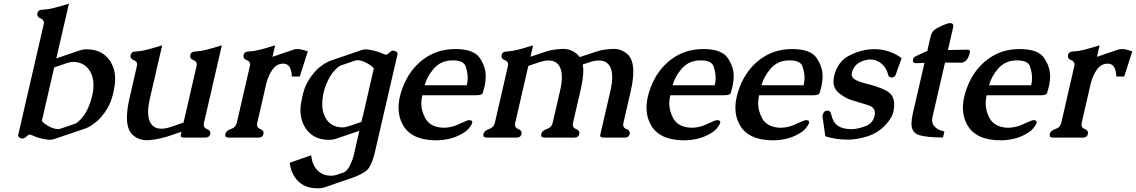

<svg xmlns="http://www.w3.org/2000/svg" viewBox="-20 -749 6265 1059"><path d="M210.9 -82Q222.7 -66.9 249.5 -52.2Q276.4 -37.6 299.3 -37.1H302.2Q307.6 -37.1 315.9 -40Q335.9 -46.9 354.5 -53Q373 -59.1 392.1 -65.9Q400.4 -68.8 409.2 -75.7Q443.8 -105.5 463.9 -148.9Q480 -184.1 487.8 -218.8Q490.2 -229 492.2 -238.3Q495.6 -260.7 495.6 -279.8Q495.6 -319.3 481.4 -347.2Q460 -389.6 418 -402.8Q400.9 -407.7 383.8 -407.7Q378.9 -407.7 374.5 -407.2Q365.2 -406.2 351.1 -401.9Q338.9 -397.5 313 -388.7Q287.1 -379.9 278.8 -377ZM172.4 3.4Q163.6 -0.5 149.9 -5.4Q146 -6.8 142.1 -6.8Q139.6 -6.8 138.2 -5.4Q126.5 2.9 122.1 6.8Q114.3 15.1 103.5 15.1Q98.1 15.1 94.2 13.2Q80.1 7.8 80.1 -2Q80.1 -3.4 80.6 -5.4L220.7 -613.8Q221.7 -618.7 222.2 -623Q222.2 -640.1 203.9 -647.5Q185.5 -654.8 185.5 -669.4Q185.5 -672.4 186 -675.3Q190.4 -695.3 212.9 -695.3Q243.7 -696.8 275.9 -704.8Q308.1 -712.9 360.4 -729L290.5 -426.8L417.5 -470.2Q435.1 -476.1 449.2 -477.1Q454.6 -477.1 459.5 -476.8Q464.4 -476.6 470.2 -476.6Q544.4 -472.7 585 -416Q615.2 -371.6 615.2 -313Q615.2 -296.9 612.8 -279.3Q609.9 -258.8 605.5 -238.8Q599.6 -212.9 590.3 -188.5Q573.7 -145 537.1 -102.5Q516.1 -78.1 480.5 -54.7Q465.8 -45.4 448.7 -39.6Q406.2 -25.4 363.8 -10.7Q321.3 3.9 278.3 18.1Q266.1 22 256.8 22H254.4Q222.2 20.5 178.2 6.3Q173.8 4.4 172.4 3.4Z M1105 -71.3Q1104 -65.9 1103.5 -61.5Q1103.5 -43.9 1121.8 -37.1Q1140.1 -30.3 1140.1 -16.1Q1140.1 -13.2 1139.6 -10.3Q1135.3 9.8 1112.3 9.8H993.7Q973.1 9.8 977.1 -6.3L981 -22.5Q970.7 -19 947.8 -11Q924.8 -2.9 904.8 3.4Q855 19 804.7 23.9Q796.9 24.4 789.6 24.4Q744.1 24.4 711.4 -5.4Q680.2 -34.2 680.2 -100.6Q680.2 -145.5 694.3 -207.5L734.9 -383.8Q735.8 -388.7 736.3 -393.1Q736.3 -410.2 718 -417.2Q699.7 -424.3 699.7 -439Q699.7 -441.9 700.2 -444.8Q704.6 -464.8 727.1 -464.8Q757.8 -466.3 790 -474.6Q822.3 -482.9 874.5 -499L807.1 -207.5Q796.9 -163.1 796.9 -130.4Q796.9 -86.4 815.4 -63.5Q834.5 -39.1 869.6 -39.1Q890.6 -39.1 919.4 -47.9Q929.2 -50.8 947.3 -57.1Q965.3 -63.5 977.5 -67.9Q980.5 -68.8 986.3 -70.8L992.2 -72.8L1064 -383.8Q1064.9 -388.7 1065.4 -393.1Q1065.4 -410.2 1047.1 -417.2Q1028.8 -424.3 1028.8 -439Q1028.8 -441.9 1029.3 -444.8Q1033.7 -464.8 1056.2 -464.8Q1086.9 -466.3 1119.1 -474.6Q1151.4 -482.9 1203.6 -499Z M1449.2 -290.5 1398.9 -71.3Q1397.5 -65.9 1397.5 -61.5Q1397.5 -44.4 1415.5 -37.4Q1433.6 -30.3 1433.6 -16.1Q1433.6 -13.2 1433.1 -10.3Q1428.7 9.8 1406.2 9.8H1240.7Q1222.2 9.8 1222.2 -3.9Q1222.2 -6.8 1223.1 -10.3Q1227.5 -28.8 1253.9 -37.4Q1280.3 -45.9 1286.1 -71.3L1357.9 -383.8Q1358.9 -388.7 1359.4 -393.1Q1359.4 -410.2 1341.1 -417.2Q1322.8 -424.3 1322.8 -439Q1322.8 -441.9 1323.2 -444.8Q1327.6 -464.8 1350.1 -464.8Q1380.9 -466.3 1413.1 -474.6Q1445.3 -482.9 1497.6 -499L1482.9 -435.5L1538.1 -454.6Q1579.1 -468.8 1602.1 -476.1Q1611.3 -478.5 1622.1 -478.5Q1642.6 -478.5 1677.7 -465.3L1633.3 -326.7H1589.8Q1587.4 -397.9 1543 -397.9Q1538.1 -397.9 1533.7 -397.5Q1502.9 -394 1481.9 -364Q1460.9 -334 1449.2 -290.5Z M1981 -106.9 2042 -372.1Q2029.8 -386.7 2002.7 -401.4Q1975.6 -416 1953.1 -417H1951.7Q1944.8 -417 1936.5 -414.1Q1917.5 -407.7 1898.7 -401.1Q1879.9 -394.5 1860.8 -388.2Q1850.6 -384.3 1843.8 -378.4Q1808.6 -348.1 1788.6 -304.7Q1772.5 -270.5 1764.6 -237.3Q1762.2 -227.1 1760.7 -215.8Q1757.3 -193.8 1757.3 -174.8Q1757.3 -134.8 1772 -106Q1792.5 -63.5 1834.5 -51.3Q1850.1 -46.4 1867.2 -46.4Q1872.6 -46.4 1877.9 -46.9Q1886.7 -47.9 1901.4 -52.2Q1913.6 -56.2 1939.2 -64.9Q1964.8 -73.7 1973.1 -76.7L1980.5 -106.9ZM1961.9 -27.3 1835.4 15.6Q1815.9 22 1803.2 22H1782.7Q1708.5 18.1 1668.5 -37.6Q1637.2 -82 1637.2 -140.6Q1637.2 -157.2 1639.6 -174.8Q1642.6 -195.3 1647 -214.8Q1652.8 -240.7 1661.6 -265.1Q1678.2 -308.6 1715.3 -351.6Q1733.9 -374.5 1772.5 -399.4Q1786.6 -407.7 1802.7 -414.1Q1845.7 -428.7 1888.4 -443.4Q1931.2 -458 1973.6 -472.7Q1985.4 -476.6 1995.1 -476.6H1998Q2030.8 -475.1 2074.2 -460Q2078.6 -458.5 2079.6 -457.5Q2088.4 -453.6 2102.5 -448.7Q2106 -447.3 2109.4 -447.3Q2112.3 -447.3 2114.7 -448.7Q2126 -456.5 2130.4 -461.4Q2138.7 -469.7 2149.4 -469.7Q2154.8 -469.7 2158.7 -467.8Q2172.9 -462.4 2172.9 -452.6Q2172.9 -451.2 2172.4 -449.2L2048.3 87.9Q2028.8 172.4 1998.3 194.6Q1967.8 216.8 1919.4 232.9L1773.4 283.2Q1753.9 289.6 1741.2 289.6Q1728 289.6 1720.2 289.1Q1646.5 286.6 1606 228.5Q1585 198.2 1577.6 148.9Q1634.8 128.4 1696.3 107.4Q1700.7 142.1 1710.4 161.1Q1731.4 203.1 1772.9 215.8Q1788.6 220.2 1804.7 220.2Q1811 220.2 1816.4 219.7Q1825.7 218.8 1839.4 214.8Q1845.2 212.4 1855.7 209Q1866.2 205.6 1877 201.7Q1897 192.9 1911.9 159.7Q1926.8 126.5 1929.2 115.7Z M2490.2 -478.5Q2592.3 -478.5 2625.7 -429.9Q2659.2 -381.3 2659.2 -328.6Q2659.2 -300.8 2651.9 -269Q2647 -249 2642.6 -236.3Q2638.2 -223.6 2607.9 -223.6H2309.1Q2304.2 -199.7 2303.7 -178.2Q2303.7 -139.2 2324.5 -98.9Q2345.2 -58.6 2396.5 -47.9Q2411.1 -44.4 2427.2 -44.4Q2470.2 -44.4 2513.9 -65.4Q2557.6 -86.4 2567.9 -86.4Q2578.1 -86.4 2582.3 -82.3Q2586.4 -78.1 2584.5 -70.8Q2582.5 -63 2572.8 -49.8Q2563 -36.6 2557.9 -32.2Q2552.7 -27.8 2548.8 -24.4Q2480.5 24.9 2383.3 24.9Q2248.5 23.9 2201.7 -61Q2178.2 -103 2178.2 -154.8Q2178.2 -183.6 2185.5 -215.3Q2191.4 -241.7 2202.6 -270Q2238.3 -363.3 2313 -420.4Q2387.7 -477.5 2488.3 -478.5ZM2554.7 -278.8Q2559.6 -299.8 2559.6 -320.8Q2559.6 -346.7 2548.8 -381.3Q2538.1 -416 2477.1 -416H2471.7Q2410.2 -414.1 2372.3 -369.9Q2334.5 -325.7 2322.3 -278.8Z M3085.4 -479.5Q3131.3 -479.5 3164.6 -448.7Q3176.3 -437.5 3178.2 -434.1Q3191.4 -438.5 3210.9 -445.1Q3230.5 -451.7 3264.4 -462.9Q3298.3 -474.1 3327.4 -476.8Q3356.4 -479.5 3363.3 -479.5Q3408.7 -479.5 3441.9 -449.2Q3473.1 -419.9 3473.1 -354Q3473.1 -309.1 3459 -247.1L3418.5 -71.3Q3417.5 -65.9 3417 -61.5Q3417 -43.9 3435.3 -37.1Q3453.6 -30.3 3453.6 -15.6Q3453.6 -12.7 3453.1 -9.8Q3448.7 9.8 3425.8 9.8H3307.1Q3287.1 9.8 3291 -6.3L3346.7 -247.1Q3356.9 -291 3356.9 -323.7Q3356.9 -367.7 3338.4 -391.1Q3319.3 -415.5 3283.7 -415.5Q3262.7 -415.5 3243.9 -409.7Q3225.1 -403.8 3210 -398.7Q3194.8 -393.6 3193.8 -393.1Q3197.3 -379.4 3197.3 -359.9Q3197.3 -317.4 3181.2 -247.1L3140.6 -71.3Q3139.6 -65.9 3139.2 -61.5Q3139.2 -43.9 3157.5 -37.1Q3175.8 -30.3 3175.8 -15.6Q3175.8 -12.7 3175.3 -9.8Q3170.9 9.8 3148.4 9.8H2982.9Q2964.4 9.8 2964.4 -3.9Q2964.4 -6.8 2965.3 -9.8Q2969.7 -28.8 2996.1 -37.4Q3022.5 -45.9 3028.3 -71.3L3068.8 -247.1Q3079.1 -291 3079.1 -323.7Q3079.1 -367.7 3060.5 -391.1Q3041.5 -415.5 3005.9 -415.5Q2984.9 -415.5 2962.2 -408.4Q2939.5 -401.4 2921.6 -395Q2903.8 -388.7 2894 -385.3L2821.8 -71.3Q2820.8 -65.9 2820.3 -61.5Q2820.3 -43.9 2838.6 -37.1Q2856.9 -30.3 2856.9 -15.6Q2856.9 -12.7 2856.4 -9.8Q2852.1 9.8 2829.6 9.8H2664.1Q2645.5 9.8 2645.5 -3.9Q2645.5 -6.8 2646.5 -9.8Q2650.9 -28.8 2677.2 -37.4Q2703.6 -45.9 2709.5 -71.3L2781.2 -383.8Q2782.2 -388.7 2782.7 -393.1Q2782.7 -410.2 2764.4 -417.2Q2746.1 -424.3 2746.1 -439Q2746.1 -441.9 2746.6 -444.8Q2751 -464.8 2773.4 -464.8Q2804.2 -466.3 2836.4 -474.6Q2868.7 -482.9 2920.4 -499L2905.8 -436Q2912.1 -438 2932.1 -444.8Q2952.1 -451.7 2986.3 -462.9Q3020.5 -474.1 3049.6 -476.8Q3078.6 -479.5 3085.4 -479.5Z M3857.9 -478.5Q3960 -478.5 3993.4 -429.9Q4026.9 -381.3 4026.9 -328.6Q4026.9 -300.8 4019.5 -269Q4014.6 -249 4010.3 -236.3Q4005.9 -223.6 3975.6 -223.6H3676.8Q3671.9 -199.7 3671.4 -178.2Q3671.4 -139.2 3692.1 -98.9Q3712.9 -58.6 3764.2 -47.9Q3778.8 -44.4 3794.9 -44.4Q3837.9 -44.4 3881.6 -65.4Q3925.3 -86.4 3935.5 -86.4Q3945.8 -86.4 3950 -82.3Q3954.1 -78.1 3952.1 -70.8Q3950.2 -63 3940.4 -49.8Q3930.7 -36.6 3925.5 -32.2Q3920.4 -27.8 3916.5 -24.4Q3848.1 24.9 3751 24.9Q3616.2 23.9 3569.3 -61Q3545.9 -103 3545.9 -154.8Q3545.9 -183.6 3553.2 -215.3Q3559.1 -241.7 3570.3 -270Q3606 -363.3 3680.7 -420.4Q3755.4 -477.5 3856 -478.5ZM3922.4 -278.8Q3927.2 -299.8 3927.2 -320.8Q3927.2 -346.7 3916.5 -381.3Q3905.8 -416 3844.7 -416H3839.4Q3777.8 -414.1 3740 -369.9Q3702.1 -325.7 3689.9 -278.8Z M4348.1 -478.5Q4450.2 -478.5 4483.6 -429.9Q4517.1 -381.3 4517.1 -328.6Q4517.1 -300.8 4509.8 -269Q4504.9 -249 4500.5 -236.3Q4496.1 -223.6 4465.8 -223.6H4167Q4162.1 -199.7 4161.6 -178.2Q4161.6 -139.2 4182.4 -98.9Q4203.1 -58.6 4254.4 -47.9Q4269 -44.4 4285.2 -44.4Q4328.1 -44.4 4371.8 -65.4Q4415.5 -86.4 4425.8 -86.4Q4436 -86.4 4440.2 -82.3Q4444.3 -78.1 4442.4 -70.8Q4440.4 -63 4430.7 -49.8Q4420.9 -36.6 4415.8 -32.2Q4410.6 -27.8 4406.7 -24.4Q4338.4 24.9 4241.2 24.9Q4106.4 23.9 4059.6 -61Q4036.1 -103 4036.1 -154.8Q4036.1 -183.6 4043.5 -215.3Q4049.3 -241.7 4060.5 -270Q4096.2 -363.3 4170.9 -420.4Q4245.6 -477.5 4346.2 -478.5ZM4412.6 -278.8Q4417.5 -299.8 4417.5 -320.8Q4417.5 -346.7 4406.7 -381.3Q4396 -416 4335 -416H4329.6Q4268.1 -414.1 4230.2 -369.9Q4192.4 -325.7 4180.2 -278.8Z M4897 -321.8H4895Q4880.9 -322.8 4877.9 -339.8Q4869.1 -374.5 4843.3 -397Q4817.4 -419.4 4783.7 -420.9H4781.7Q4755.4 -420.9 4726.3 -407.5Q4697.3 -394 4685.1 -366.2Q4680.2 -356 4678.7 -348.1Q4677.7 -343.3 4677.2 -338.9Q4677.2 -320.3 4699.2 -308.1Q4721.2 -295.9 4772.7 -283.7Q4824.2 -271.5 4868.2 -248.8Q4912.1 -226.1 4912.1 -171.9Q4912.1 -156.2 4908.7 -138.2L4907.7 -133.3Q4898.9 -94.7 4858.6 -54.4Q4818.4 -14.2 4765.4 2.7Q4712.4 19.5 4666 21H4652.3Q4590.3 21 4532.2 2.9L4516.1 -110.8L4520.5 -122.6Q4525.9 -138.7 4545.4 -138.7H4547.9Q4560.1 -136.2 4564 -120.6Q4574.2 -74.7 4599.6 -56.4Q4625 -38.1 4670.4 -36.6H4675.8Q4708 -36.6 4750.2 -51.8Q4792.5 -66.9 4802.7 -106.4L4803.7 -109.4Q4805.7 -118.2 4805.7 -126Q4805.7 -157.7 4766.4 -169.7Q4727.1 -181.6 4685.3 -194.1Q4643.6 -206.5 4610.4 -233.2Q4577.1 -259.8 4577.1 -298.3Q4577.1 -312 4580.6 -328.1L4581.1 -330.6Q4600.1 -411.1 4668 -444.6Q4735.8 -478 4803.7 -478Q4810.5 -478 4816.4 -477.5Q4890.6 -473.6 4953.1 -428.7L4920.9 -337.9Q4915 -321.8 4897 -321.8Z M5033.2 -400.4Q5014.6 -400.4 5015.1 -415Q5015.1 -417.5 5015.6 -419.9V-420.9Q5018.6 -434.1 5036.1 -441.4Q5046.4 -445.8 5067.9 -456.1Q5089.4 -466.3 5096.2 -468.8Q5098.6 -469.7 5098.6 -470.2Q5098.6 -471.2 5095.2 -471.2L5112.3 -544.9Q5118.7 -572.8 5133.5 -584.2Q5148.4 -595.7 5178.2 -608.6Q5208 -621.6 5219.2 -621.6Q5238.3 -621.6 5238.3 -606.4Q5238.3 -603 5237.3 -599.1L5208.5 -473.1L5313.5 -475.1Q5330.1 -475.1 5330.1 -464.4Q5330.1 -462.4 5329.6 -460.4Q5326.2 -445.3 5321.3 -434.6Q5307.1 -403.3 5280.3 -403.3L5192.4 -403.8L5124 -107.4Q5121.6 -96.2 5121.1 -86.4Q5121.1 -62 5140.9 -45.2Q5160.6 -28.3 5189 -24.4L5181.2 9.3Q5094.2 9.3 5050.8 -3.4Q5007.3 -16.1 5007.3 -67.4Q5007.3 -90.3 5014.6 -122.1L5079.1 -402.3Z M5603 -478.5Q5705.1 -478.5 5738.5 -429.9Q5772 -381.3 5772 -328.6Q5772 -300.8 5764.6 -269Q5759.8 -249 5755.4 -236.3Q5751 -223.6 5720.7 -223.6H5421.9Q5417 -199.7 5416.5 -178.2Q5416.5 -139.2 5437.3 -98.9Q5458 -58.6 5509.3 -47.9Q5523.9 -44.4 5540 -44.4Q5583 -44.4 5626.7 -65.4Q5670.4 -86.4 5680.7 -86.4Q5690.9 -86.4 5695.1 -82.3Q5699.2 -78.1 5697.3 -70.8Q5695.3 -63 5685.5 -49.8Q5675.8 -36.6 5670.7 -32.2Q5665.5 -27.8 5661.6 -24.4Q5593.3 24.9 5496.1 24.9Q5361.3 23.9 5314.5 -61Q5291 -103 5291 -154.8Q5291 -183.6 5298.3 -215.3Q5304.2 -241.7 5315.4 -270Q5351.1 -363.3 5425.8 -420.4Q5500.5 -477.5 5601.1 -478.5ZM5667.5 -278.8Q5672.4 -299.8 5672.4 -320.8Q5672.4 -346.7 5661.6 -381.3Q5650.9 -416 5589.8 -416H5584.5Q5522.9 -414.1 5485.1 -369.9Q5447.3 -325.7 5435.1 -278.8Z M5996.6 -290.5 5946.3 -71.3Q5944.8 -65.9 5944.8 -61.5Q5944.8 -44.4 5962.9 -37.4Q5981 -30.3 5981 -16.1Q5981 -13.2 5980.5 -10.3Q5976.1 9.8 5953.6 9.8H5788.1Q5769.5 9.8 5769.5 -3.9Q5769.5 -6.8 5770.5 -10.3Q5774.9 -28.8 5801.3 -37.4Q5827.6 -45.9 5833.5 -71.3L5905.3 -383.8Q5906.2 -388.7 5906.7 -393.1Q5906.7 -410.2 5888.4 -417.2Q5870.1 -424.3 5870.1 -439Q5870.1 -441.9 5870.6 -444.8Q5875 -464.8 5897.5 -464.8Q5928.2 -466.3 5960.4 -474.6Q5992.7 -482.9 6044.9 -499L6030.3 -435.5L6085.4 -454.6Q6126.5 -468.8 6149.4 -476.1Q6158.7 -478.5 6169.4 -478.5Q6189.9 -478.5 6225.1 -465.3L6180.7 -326.7H6137.2Q6134.8 -397.9 6090.3 -397.9Q6085.4 -397.9 6081.1 -397.5Q6050.3 -394 6029.3 -364Q6008.3 -334 5996.6 -290.5Z"/></svg>

Font: Caudex
Style: Bold
Weight: 700
Italic angle: -13°
Version: Version 1.04